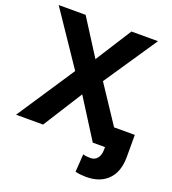

<svg xmlns="http://www.w3.org/2000/svg" viewBox="-167 -840 1050 1173"><g transform="rotate(20 358.0 -254.0)"><path d="M-3.9 0 244.3 -374.4 11.7 -718.8H186.9L335.7 -485L484.6 -718.8H657.4L424.8 -374.4L673 0H494.9L333.4 -255.3L171.9 0ZM574.4 -132.4H720.1V13.5Q719.6 107.8 669 159.1Q618.5 210.4 529.3 210.9Q509.8 210.4 493 209Q476.2 207.5 456.8 203.1L464.6 86.9Q475 90.3 486.7 91.7Q498.4 93.2 512.9 93.2Q541.3 93.2 557.9 72.6Q574.5 52.1 574.4 13.5Z"/></g></svg>

Font: Inter Display V
Style: Regular
Weight: 400
Designer: Rasmus Andersson
Foundry: rsms
Version: Version 3.015;git-src